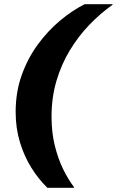

<svg xmlns="http://www.w3.org/2000/svg" viewBox="-20 -770 560 920"><path d="M227 -211Q227 -303 250.5 -382.5Q274 -462 315 -529.5Q356 -597 408.5 -651.5Q461 -706 519 -747L520 -750H386Q326 -720 267.5 -671Q209 -622 161 -556.5Q113 -491 84 -410Q55 -329 55 -233Q55 -156 75.5 -88.5Q96 -21 130.5 34Q165 89 207 130H334L335 127Q308 92 283.5 42.5Q259 -7 243 -70.5Q227 -134 227 -211Z"/></svg>

Font: Roboto Serif 20pt ExtraBold
Style: Italic
Weight: 800
Italic angle: -10°
Version: Version 1.007